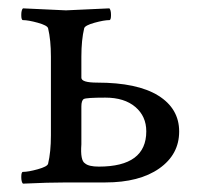

<svg xmlns="http://www.w3.org/2000/svg" viewBox="-20 -439 482 462"><path d="M243.2 -418.9Q247.1 -415 247.1 -402.8Q247.1 -390.6 243.2 -390.6Q230.5 -390.6 207.5 -384.3Q184.6 -377.9 182.6 -371.1Q175.8 -342.8 175.8 -302.7V-252Q175.8 -240.2 213.9 -240.2Q310.5 -240.2 360.8 -209Q411.1 -177.7 411.1 -122.6Q411.1 -67.4 363.3 -33.7Q315.4 0 233.4 0H140.6Q95.7 0 35.2 2.9Q31.2 -1 31.2 -13.2Q31.2 -25.4 35.2 -25.4Q47.9 -25.4 70.8 -31.7Q93.8 -38.1 95.7 -44.9Q102.5 -73.2 102.5 -113.3V-302.7Q102.5 -342.8 95.7 -371.1Q93.8 -377.9 70.8 -384.3Q47.9 -390.6 35.2 -390.6Q31.2 -390.6 31.2 -402.8Q31.2 -415 35.2 -418.9Q134.8 -414.1 138.7 -414.1Q142.6 -414.1 243.2 -418.9ZM175.8 -182.6V-91.8Q172.9 -52.7 184.6 -45.9Q193.4 -38.1 217.8 -38.1Q332 -38.1 332 -123Q332 -159.2 305.7 -181.6Q279.3 -204.1 233.4 -204.1Q187.5 -204.1 181.6 -200.7Q175.8 -197.3 175.8 -182.6Z"/></svg>

Font: CrimsonText-Roman
Style: Roman
Weight: 400
Version: Version 0.13